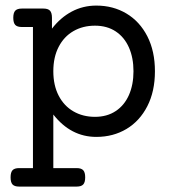

<svg xmlns="http://www.w3.org/2000/svg" viewBox="-20 -482 640 691"><path d="M537.6 -225.6Q537.6 -153.3 510.3 -99.9Q482.9 -46.4 435.1 -17.8Q387.2 10.7 326.7 10.7Q234.9 10.7 171.9 -69.8V123H255.9Q272.5 123 279.5 130.6Q286.6 138.2 286.6 156.2Q286.6 174.3 279.5 181.9Q272.5 189.5 255.9 189.5H48.8Q32.2 189.5 25.1 181.9Q18.1 174.3 18.1 156.2Q18.1 138.2 25.1 130.6Q32.2 123 48.8 123H98.6V-384.8H58.6Q42 -384.8 34.9 -392.3Q27.8 -399.9 27.8 -418Q27.8 -436 34.9 -443.6Q42 -451.2 58.6 -451.2H136.2Q152.8 -451.2 159.9 -443.6Q167 -436 167 -418V-378.9Q197.8 -418.9 238.3 -440.4Q278.8 -461.9 326.7 -461.9Q387.2 -461.9 435.1 -433.3Q482.9 -404.8 510.3 -351.3Q537.6 -297.9 537.6 -225.6ZM171.9 -225.6Q171.9 -174.8 191.2 -137.7Q210.4 -100.6 244.4 -81.1Q278.3 -61.5 321.8 -61.5Q365.2 -61.5 396.5 -82.3Q427.7 -103 444.1 -140.1Q460.4 -177.2 460.4 -225.6Q460.4 -273.9 444.1 -311Q427.7 -348.1 396.5 -368.9Q365.2 -389.6 321.8 -389.6Q278.3 -389.6 244.4 -370.1Q210.4 -350.6 191.2 -313.5Q171.9 -276.4 171.9 -225.6Z"/></svg>

Font: Courier Prime
Style: Regular
Weight: 400
Designer: Alan Dague-Greene, Quote-Unquote Apps
Foundry: Quote-Unquote Apps
Version: Version 3.018